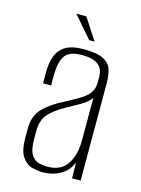

<svg xmlns="http://www.w3.org/2000/svg" viewBox="-101 -692 557 759"><g transform="rotate(15 177.0 -313.0)"><path d="M151 7Q129 7 105.5 1Q82 -5 65 -29.5Q48 -54 48 -106V-145Q48 -198 79 -229Q110 -260 161 -285Q196 -304 219.5 -318Q243 -332 255.5 -349.5Q268 -367 268 -394V-412Q268 -441 255.5 -456Q243 -471 223.5 -476Q204 -481 182 -481Q127 -481 110 -453.5Q93 -426 93 -375V-333H60V-378Q60 -415 70 -443.5Q80 -472 106 -488.5Q132 -505 182 -505Q236 -505 262 -491.5Q288 -478 295.5 -454Q303 -430 303 -401V0H268L267 -65Q253 -29 221 -11Q189 7 151 7ZM161 -19Q216 -19 241.5 -56.5Q267 -94 267 -155V-329Q254 -310 226.5 -294Q199 -278 171 -263Q129 -240 106 -214.5Q83 -189 83 -145V-112Q83 -67 95.5 -47.5Q108 -28 126.5 -23.5Q145 -19 161 -19ZM192 -545 116 -633H157L214 -545Z"/></g></svg>

Font: Alumni Sans Thin ExtraLight
Style: Regular
Weight: 250
Version: Version 1.018